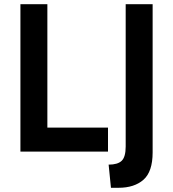

<svg xmlns="http://www.w3.org/2000/svg" viewBox="-20 -720 822 912"><path d="M77 0V-700H205V-114H493V0ZM507 172 496 62Q539 62 558 43.8Q577 25.5 577 -24V-700H705V4Q705 95.5 661.5 133.8Q618 172 543 172Z"/></svg>

Font: Cabin Resolve
Style: Bold-Resolve
Weight: 700
Designer: Pablo Impallari
Foundry: Pablo Impallari. http://www.impallari.com Igino Marini. http://www.ikern.com
Version: Version 3.001